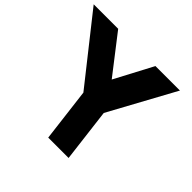

<svg xmlns="http://www.w3.org/2000/svg" viewBox="-324 -1039 1253 1253"><g transform="rotate(45 302.5 -412.5)"><path d="M-131.3 -825 228.6 -370 274 0H462L416.6 -370L664.7 -825H438.7L299.1 -561L94.7 -825Z"/></g></svg>

Font: Hussar
Style: BdOpOblOne
Weight: 700
Foundry: Cannot Into Space Fonts
Version: Version 2.00